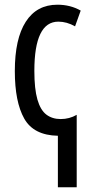

<svg xmlns="http://www.w3.org/2000/svg" viewBox="-20 -567 389 816"><path d="M224 -547Q279 -547 323 -522L299 -455Q264 -475 228 -475Q126 -475 126 -266Q126 -189 139 -144Q152 -99 177 -80Q202 -61 238 -61Q275 -61 306 -79V229H226V10Q123 8 83 -63Q43 -134 43 -265Q43 -402 89.5 -474.5Q136 -547 224 -547Z"/></svg>

Font: Noto Sans ExtraCondensed
Style: Regular
Weight: 400
Width: 2
Designer: Monotype Design Team
Foundry: Monotype Imaging Inc.
Version: Version 2.013; ttfautohint (v1.8.4.7-5d5b)